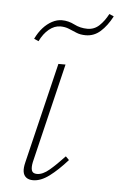

<svg xmlns="http://www.w3.org/2000/svg" viewBox="-47 -632 419 670"><g transform="rotate(5 162.5 -296.5)"><path d="M94 4Q79 4 70 -3Q61 -10 59 -23Q57 -36 62 -56L147 -408H172L88 -59Q84 -40 87.5 -29.5Q91 -19 106 -19Q126 -19 149 -38.5Q172 -58 201 -89L213 -77Q180 -40 150.5 -18Q121 4 94 4ZM71 -481 55 -488Q66 -511 80.5 -527Q95 -543 112 -552Q129 -561 146 -561Q169 -561 190.5 -550Q212 -539 237 -539Q261 -539 278.5 -555.5Q296 -572 309 -597L325 -590Q307 -556 284.5 -536Q262 -516 233 -516Q214 -516 200 -522Q186 -528 172.5 -533.5Q159 -539 143 -539Q122 -539 103 -523.5Q84 -508 71 -481Z"/></g></svg>

Font: Ysabeau Office Thin
Style: Italic
Weight: 250
Italic angle: -12°
Designer: Christian Thalmann (Catharsis Fonts)
Version: Version 2.001;gftools[0.9.30]; featfreeze: tnum,lnum,ss02